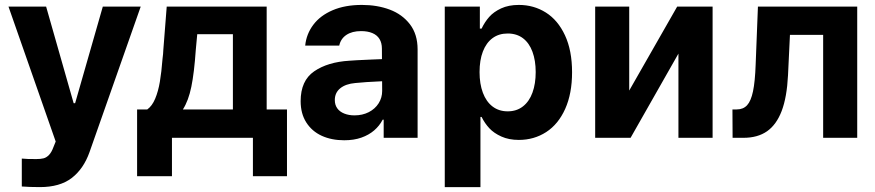

<svg xmlns="http://www.w3.org/2000/svg" viewBox="-20 -557 3538 776"><path d="M68.1 196.7V83.9L92.6 85.5Q107.6 85.9 126.8 85.9Q144.5 85.9 156.1 82.9Q167.8 79.9 178.1 69.2Q188.4 58.5 196.1 37.3L205.1 15L14.3 -530.3H166.4L277.7 -139.8H283.6L395.5 -530.3H548.7L341.8 57.9Q317.8 125.5 269.9 162.4Q222 199.2 141.5 199.2Q99 199.2 68.1 196.7Z M534.1 -114.7H575.3Q594.8 -128.6 607.1 -158Q619.5 -187.4 626.1 -226.5Q632.7 -265.6 636.9 -319.6Q638.3 -329.1 639 -337.8Q639.7 -346.5 640.1 -355.4L653.8 -530.3H1057.8V-114.7H1139.9V155.1H1002.2V0H675V155.1H534.1ZM921.3 -114.7V-418.9H777.2L771.3 -355.4Q764.9 -262.6 753.3 -206.3Q741.8 -150 719.2 -114.7Z M1462.5 -225.3 1415.7 -221.4Q1377.1 -218 1355.2 -200.2Q1333.2 -182.4 1333.2 -152.6Q1333.2 -133 1343.2 -119.1Q1353.2 -105.2 1371.5 -98Q1389.7 -90.7 1412.5 -90.7Q1445.1 -90.7 1470.6 -103.8Q1496 -116.9 1510.3 -139.5Q1524.6 -162.1 1524.6 -189.6L1523.5 -360.7Q1523.5 -383.3 1513.9 -399.2Q1504.3 -415.1 1485.2 -423.2Q1466.1 -431.3 1439.3 -431.3Q1403 -431.3 1380 -415.9Q1357 -400.5 1351.1 -372.7H1213.5Q1218.2 -419.5 1246.3 -456.9Q1274.4 -494.3 1324.5 -515.7Q1374.5 -537.1 1442.6 -537.1Q1504.6 -537.1 1555.1 -518.2Q1605.7 -499.3 1636.8 -458.9Q1667.8 -418.5 1667.8 -357.3V0H1530.7V-73.4H1526.7Q1513.7 -48.4 1492.3 -30Q1470.9 -11.5 1440.6 -0.8Q1410.4 9.9 1371.3 9.9Q1320 9.9 1280.3 -8.2Q1240.7 -26.4 1217.9 -62.1Q1195.1 -97.8 1195.1 -148.2Q1195.1 -231.2 1249.8 -268.7Q1304.5 -306.3 1392.1 -311.6Q1406.8 -313.1 1482.5 -316.4L1530.4 -318.3L1531.4 -229Q1511.6 -228.4 1462.5 -225.3Z M1777.6 -530.3H1919.4V-441.3H1926.4Q1939.3 -468.4 1957.3 -488.7Q1975.2 -509 2005.4 -523.1Q2035.7 -537.1 2077 -537.1Q2137.3 -537.1 2186.1 -506.4Q2234.9 -475.7 2263.5 -414.2Q2292.1 -352.8 2292.1 -264.8Q2292.1 -178.9 2264.3 -116.9Q2236.5 -55 2187.5 -23.2Q2138.4 8.5 2076.9 8.5Q2036.5 8.5 2006.4 -5.2Q1976.2 -18.8 1957.8 -38.6Q1939.4 -58.3 1926.4 -84.4H1921.8V199.2H1777.6ZM2032 -107Q2068.1 -107 2093.6 -127Q2119.2 -147 2132.1 -182.8Q2145.1 -218.5 2145.1 -265.6Q2145.1 -312.3 2132.1 -347.6Q2119.2 -382.9 2093.9 -402.3Q2068.5 -421.6 2032 -421.6Q1995.9 -421.6 1970.5 -402.7Q1945.1 -383.8 1931.6 -348.7Q1918.2 -313.6 1918.2 -265.6Q1918.2 -218.2 1931.6 -182.2Q1945.1 -146.2 1970.7 -126.6Q1996.3 -107 2032 -107Z M2716.9 -530.3H2860.1V0H2722V-340.3L2528.6 0H2385.5V-530.3H2523.1V-191Z M2940.3 -114.7H2957.8Q2983.8 -114.7 2999.5 -131.7Q3015.2 -148.7 3023.4 -187.9Q3031.7 -227.2 3034.1 -295.9L3043.3 -530.3H3444.6V0H3306.9V-416.1H3172.7L3164.9 -253Q3160.4 -164 3139.3 -108.5Q3118.1 -53.1 3080.2 -26.5Q3042.3 0 2984.7 0H2940.9Z"/></svg>

Font: WEMIX Pretendard Variable
Style: Regular
Weight: 400
Designer: Base glyphs from Inter by Rasmus Andersson; Hangeul glyphs from Noto Sans CJK(Source Han Sans) by Jang Soo-young and Kan
Foundry: Kil Hyung-jin
Version: Version 1.000;Glyphs 3.2 (3208)